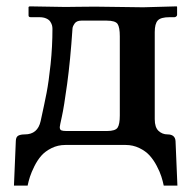

<svg xmlns="http://www.w3.org/2000/svg" viewBox="-20 -456 599 604"><path d="M168 -56.2Q168 -47.9 173.1 -45.9Q178.2 -43.9 188 -43.9H316.9Q342.8 -43.9 349.9 -54.4Q356.9 -64.9 356.9 -92.8V-341.8Q356.9 -370.1 349.9 -380.6Q342.8 -391.1 315.9 -391.1H235.8Q220.7 -391.1 214.4 -381.6Q208 -372.1 208 -365.2Q201.2 -264.6 191.2 -191.7Q181.2 -118.7 174.6 -89.1Q168 -59.6 168 -56.2ZM186 0Q162.1 0 142.1 10Q122.1 20 109.9 33.9Q97.7 47.9 88.1 67.1Q78.6 86.4 74.2 100.1Q69.8 113.8 66.9 127.9H23.9L29.8 -13.2Q30.3 -25.4 37.6 -29.3Q44.9 -33.2 58.1 -33.2Q98.6 -33.2 107.9 -75.2Q119.6 -128.4 126.5 -163.6Q133.3 -198.7 139.2 -254.2Q145 -309.6 145 -365.2Q145 -371.1 143.6 -376.5Q142.1 -381.8 138.2 -387.9Q134.3 -394 125.5 -397.9Q116.7 -401.9 104 -401.9H77.1Q69.8 -401.9 69.8 -407.2V-434.1L73.2 -436Q168.9 -434.1 186 -434.1Q193.4 -434.1 225.3 -434.6Q257.3 -435.1 278.8 -435.1Q300.8 -435.1 355.7 -434.1Q410.6 -433.1 430.2 -433.1L536.1 -436L537.1 -434.1V-409.2Q537.1 -406.2 534.4 -404.1Q531.7 -401.9 528.8 -401.9H513.2Q485.8 -401.9 476.3 -391.6Q466.8 -381.3 466.8 -355V-81.1Q466.8 -55.2 478.8 -44.2Q490.7 -33.2 506.8 -33.2Q530.8 -33.2 532.2 -12.2L538.1 127.9H495.1Q492.2 113.8 487.5 99.1Q482.9 84.5 473.1 65.9Q463.4 47.4 450.9 33.4Q438.5 19.5 418.5 9.8Q398.4 0 375 0Z"/></svg>

Font: Linux Libertine G
Style: Bold
Weight: 700
Designer: Philipp H. Poll
Foundry: Philipp H. Poll
Version: Version 5.0.3